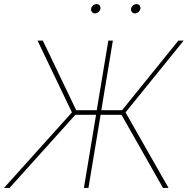

<svg xmlns="http://www.w3.org/2000/svg" viewBox="-50 -928 927 948"><path d="M507.3 -727.5 450.2 -383.8H552.7L830.6 -727.5H856.9L569.8 -373L782.2 0H754.9L549.8 -361.3H446.8L386.7 0H364.3L424.3 -361.3H322.3L-2.9 0H-30.3L305.2 -373L135.3 -727.5H161.6L326.2 -383.8H427.7L484.9 -727.5ZM418.9 -861.8Q409.7 -861.8 404.1 -868.7Q398.4 -875.5 399.9 -884.8Q401.4 -894.5 409.4 -901.1Q417.5 -907.7 426.8 -907.7Q436.5 -907.7 441.9 -901.1Q447.3 -894.5 445.8 -884.8Q444.3 -875.5 436.5 -868.7Q428.7 -861.8 418.9 -861.8ZM616.2 -861.8Q606.9 -861.8 601.3 -868.7Q595.7 -875.5 597.2 -884.8Q598.6 -894.5 606.7 -901.1Q614.7 -907.7 624 -907.7Q633.8 -907.7 639.2 -901.1Q644.5 -894.5 643.1 -884.8Q641.6 -875.5 633.8 -868.7Q626 -861.8 616.2 -861.8Z"/></svg>

Font: Inter Display Thin
Style: Italic
Weight: 100
Italic angle: -9.39999°
Designer: Rasmus Andersson
Foundry: rsms
Version: Version 4.000;git-a52131595